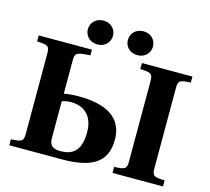

<svg xmlns="http://www.w3.org/2000/svg" viewBox="-121 -1024 1276 1168"><g transform="rotate(15 517.0 -440.5)"><path d="M564 -806C564 -768 592 -731 643 -731C694 -731 722 -768 722 -806C722 -844 694 -881 643 -881C592 -881 564 -844 564 -806ZM312 -806C312 -768 340 -731 391 -731C442 -731 470 -768 470 -806C470 -844 442 -881 391 -881C340 -881 312 -844 312 -806ZM683 0H1001V-38C930 -41 922 -46 922 -97V-595C922 -646 930 -651 1001 -654V-692H683V-654C754 -651 762 -646 762 -595V-97C762 -46 754 -41 683 -38ZM33 0H363C544 0 645 -50 645 -198C645 -386 451 -397 358 -397C325 -397 292 -393 272 -389V-595C272 -646 280 -651 368 -656V-692H33V-654C104 -651 112 -646 112 -595V-97C112 -46 104 -41 33 -38ZM272 -111V-341C283 -346 307 -351 327 -351C400 -351 470 -313 470 -198C470 -78 414 -46 344 -46C294 -46 272 -62 272 -111Z"/></g></svg>

Font: Heuristica
Style: Bold
Weight: 700
Version: Version 1.0.1